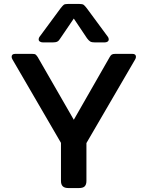

<svg xmlns="http://www.w3.org/2000/svg" viewBox="-20 -953 748 973"><path d="M176 -753Q176 -762 183 -770L287 -911Q298 -925 303.5 -929Q309 -933 325 -933H382Q398 -933 404 -928.5Q410 -924 420 -911L524 -770Q531 -762 531 -753Q531 -746 525 -742Q519 -738 509 -738H462Q445 -738 437.5 -742.5Q430 -747 421 -759L354 -859L286 -759Q279 -747 271 -742.5Q263 -738 246 -738H199Q189 -738 182.5 -742Q176 -746 176 -753ZM289 -36V-229L43 -652Q39 -659 39 -665Q39 -680 57 -680H143Q156 -680 160.5 -676.5Q165 -673 171 -664L354 -346L536 -664Q541 -673 546.5 -676.5Q552 -680 564 -680H651Q669 -680 669 -665Q669 -659 665 -652L418 -228V-36Q418 -18 409.5 -9Q401 0 380 0H327Q307 0 298 -9Q289 -18 289 -36Z"/></svg>

Font: Mitr
Style: Regular
Weight: 400
Designer: Thanarat Vachiruckul
Foundry: Cadson Demak
Version: Version 1.003